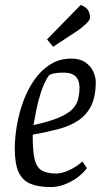

<svg xmlns="http://www.w3.org/2000/svg" viewBox="-20 -751 420 780"><path d="M186 9Q136 9 103.5 -4.5Q71 -18 55.5 -52Q40 -86 40 -147Q40 -191 48.5 -241Q57 -291 74.5 -339Q92 -387 119.5 -426.5Q147 -466 184.5 -489.5Q222 -513 270 -513Q305 -513 327 -497.5Q349 -482 359 -460Q369 -438 369 -418Q369 -359 350.5 -321.5Q332 -284 298 -261.5Q264 -239 217 -226.5Q170 -214 113 -204V-195Q113 -137 120.5 -104.5Q128 -72 149 -59Q170 -46 208 -46Q231 -46 260.5 -59.5Q290 -73 315 -95L333 -68Q317 -46 292.5 -28.5Q268 -11 240.5 -1Q213 9 186 9ZM116 -243Q181 -257 218.5 -273Q256 -289 274 -307.5Q292 -326 297.5 -348.5Q303 -371 303 -397Q303 -408 299 -421.5Q295 -435 281 -445.5Q267 -456 236 -456Q214 -456 197.5 -452.5Q181 -449 176 -441Q159 -414 147 -378Q135 -342 128 -306.5Q121 -271 116 -243ZM196 -561 171 -591 308 -731Q333 -721 339.5 -706.5Q346 -692 346 -681Q346 -672 337 -662Q328 -652 317 -643Q306 -634 299 -629Z"/></svg>

Font: Faustina Light
Style: Italic
Weight: 300
Italic angle: -8°
Designer: Alfonso Garcia
Foundry: http://www.omnibus-type.com
Version: Version 1.200